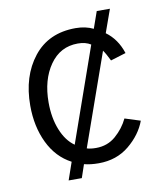

<svg xmlns="http://www.w3.org/2000/svg" viewBox="-77 -659 655 785"><g transform="rotate(-10 250.5 -266.0)"><path d="M43 -262.7Q43 -384.8 105.5 -463.9Q168 -543 280.3 -543Q321.3 -543 353.5 -527.3L377.9 -596.7H432.6L398.4 -501Q444.3 -467.8 463.9 -407.2L400.4 -387.7Q385.7 -418 375 -432.6L240.2 -50.8Q254.9 -45.9 278.3 -45.9Q326.2 -45.9 360.4 -75.7Q394.5 -105.5 413.1 -144.5L477.5 -124Q457 -68.4 404.8 -25.4Q352.5 17.6 278.3 17.6Q244.1 17.6 217.8 10.7L199.2 65.4H144.5L169.9 -7.8Q108.4 -40 75.7 -107.9Q43 -175.8 43 -262.7ZM194.3 -74.2 332 -465.8Q310.5 -479.5 278.3 -479.5Q205.1 -479.5 162.1 -418Q119.1 -356.4 119.1 -262.7Q119.1 -198.2 139.2 -148.4Q159.2 -98.6 194.3 -74.2Z"/></g></svg>

Font: Gothic A1
Style: Regular
Weight: 400
Designer: HanYang I&C Co.,Ltd.
Foundry: HanYang I&C Co.,Ltd.
Version: Version 2.50